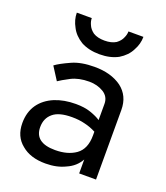

<svg xmlns="http://www.w3.org/2000/svg" viewBox="-127 -758 740 856"><g transform="rotate(20 242.5 -330.0)"><path d="M111 -135Q111 -61 208 -61Q268 -61 306 -88Q345 -116 345 -180V-198Q318 -212 291 -218Q264 -225 230 -225Q168 -225 140 -201Q111 -177 111 -135ZM111 -352 72 -413Q93 -429 142 -451Q184 -470 248 -470Q326 -470 376 -434Q425 -397 425 -330V0H345V-66Q324 -28 282 -10Q242 10 188 10Q116 10 74 -26Q30 -61 30 -125Q30 -177 56 -214Q81 -249 126 -268Q170 -286 226 -286Q267 -286 296 -276Q328 -265 345 -253V-330Q345 -364 316 -382Q286 -400 248 -400Q198 -400 163 -382Q125 -362 111 -352ZM90 -670H161Q161 -655 168 -640Q175 -622 194 -608Q215 -595 248 -595Q281 -595 302 -608Q321 -622 328 -640Q335 -655 335 -670H406Q406 -636 388 -604Q372 -572 336 -550Q299 -530 248 -530Q197 -530 160 -550Q124 -572 108 -604Q90 -636 90 -670Z"/></g></svg>

Font: jost-mod-400
Style: Regular
Weight: 400
Version: Version 3.200; ttfautohint (v0.97) -l 8 -r 50 -G 200 -x 14 -